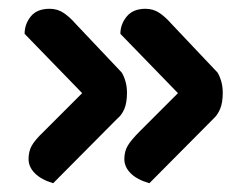

<svg xmlns="http://www.w3.org/2000/svg" viewBox="-20 -448 559 437"><path d="M385 -236 254 -371Q254 -393 268.5 -410.5Q283 -428 311 -428Q329 -428 343 -418.5Q357 -409 370 -394L475 -283Q480 -275 483.5 -263Q487 -251 487 -237Q487 -214 481 -200Q475 -186 466 -178L320 -31Q292 -39 277.5 -53.5Q263 -68 263 -86Q263 -103 270.5 -116Q278 -129 299 -150ZM167 -236 36 -371Q36 -393 50 -410.5Q64 -428 93 -428Q111 -428 125 -418.5Q139 -409 152 -394L257 -283Q262 -275 265.5 -263Q269 -251 269 -237Q269 -214 263 -200Q257 -186 247 -178L101 -31Q74 -39 59.5 -53.5Q45 -68 45 -86Q45 -103 52 -116Q59 -129 81 -150Z"/></svg>

Font: Baloo Bhaijaan 2 SemiBold
Style: Regular
Weight: 600
Designer: Sanskriti Dholi, Noopur Datye and Ek Type
Foundry: Ek Type
Version: Version 1.700